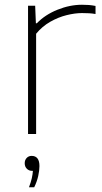

<svg xmlns="http://www.w3.org/2000/svg" viewBox="-20 -564 430 808"><path d="M98 0V-540H128L131 -466H135Q169.5 -502 221.8 -523Q274 -544 325 -544Q341 -544 353.8 -543Q366.5 -542 382 -539V-505Q368.5 -507.5 354.8 -508.2Q341 -509 325 -509Q295.5 -509 260.2 -500.2Q225 -491.5 191.2 -472.2Q157.5 -453 132 -422V0ZM102 224Q110 203 113.8 186.2Q117.5 169.5 118.5 155H115Q101.5 155 92.8 146Q84 137 84 123Q84 109.5 92.2 100.8Q100.5 92 113 92Q146 92 146 135Q146 153 140.8 176.8Q135.5 200.5 124 224Z"/></svg>

Font: Encode Sans Exp Th
Style: Regular
Weight: 100
Width: 7
Designer: Multiple Designers
Foundry: Impallari Type
Version: Version 3.002; ttfautohint (v1.8.3) -l 8 -r 50 -G 200 -x 14 